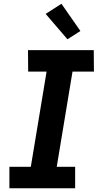

<svg xmlns="http://www.w3.org/2000/svg" viewBox="-20 -1002 540 1022"><path d="M30 0V-114H144L228 -621H130L129 -735H479L480 -621H366L282 -114H380V0ZM339 -793 223 -928 307 -982 408 -837Z"/></svg>

Font: Iosevka SS18 Heavy
Style: Italic
Weight: 900
Italic angle: -9°
Monospace: yes
Designer: Belleve Invis
Foundry: Belleve Invis
Version: Version 25.1.1; ttfautohint (v1.8.4)